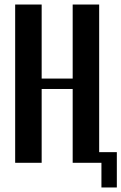

<svg xmlns="http://www.w3.org/2000/svg" viewBox="-20 -719 536 848"><path d="M164 -699V-372H301V-699H418V0H301V-326H164V0H47V-699ZM404 -47H496V109H428V0H404Z"/></svg>

Font: Moniqa ExtBd Paragraph
Style: Regular
Weight: 800
Designer: Rajesh Rajput
Foundry: Rajesh Rajput
Version: Version 1.000